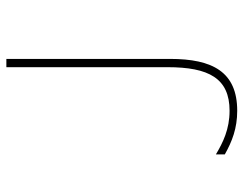

<svg xmlns="http://www.w3.org/2000/svg" viewBox="-101 -653 765 603"><g transform="rotate(-90 281.5 -351.5)"><path d="M235 11C357 11 398 -66 398 -200V-714H372V-208C372 -78 337 -13 235 -13C177 -13 135 -34 98 -56V-28C139 -5 180 11 235 11Z"/></g></svg>

Font: Noto Sans Mono SemiCondensed Thin
Style: Regular
Weight: 100
Width: 4
Designer: Monotype Design Team
Foundry: Monotype Imaging Inc.
Version: Version 2.014